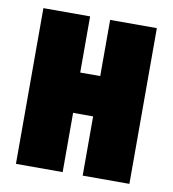

<svg xmlns="http://www.w3.org/2000/svg" viewBox="-68 -620 612 680"><g transform="rotate(10 238.0 -280.0)"><path d="M34 0V-560H202V-358H274V-560H442V0H274V-213H202V0Z"/></g></svg>

Font: Tektur Condensed
Style: Bold
Weight: 700
Width: 3
Designer: Adam Jagosz
Foundry: Adam Jagosz
Version: Version 1.005;gftools[0.9.30]